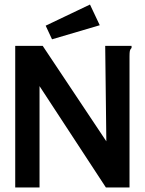

<svg xmlns="http://www.w3.org/2000/svg" viewBox="-20 -825 640 845"><path d="M47 -623H168L448 -203L443 -623H559V-614Q553 -608 551.5 -601Q550 -594 550 -577V0H446L154 -446V0H47ZM209 -652 181 -712 376 -805 419 -714Z"/></svg>

Font: Inconsolata Expanded Bold
Style: Regular
Weight: 700
Width: 7
Monospace: yes
Designer: Raph Levien, Cyreal, Brenton Simpson
Foundry: Raph Levien, Cyreal, Google
Version: Version 3.001; ttfautohint (v1.8.2.53-6de2)